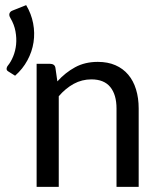

<svg xmlns="http://www.w3.org/2000/svg" viewBox="-20 -725 619 745"><path d="M4.9 0ZM122.1 0V-477.5H173.3Q182.6 -477.5 188.5 -473.4Q194.3 -469.2 195.3 -460L202.6 -409.2Q233.4 -443.4 271.5 -464.1Q309.6 -484.9 359.4 -484.9Q398.4 -484.9 428 -471.9Q457.5 -459 477.5 -435.3Q497.6 -411.6 507.8 -378.2Q518.1 -344.7 518.1 -304.2V0H432.1V-304.2Q432.1 -357.4 408 -387.2Q383.8 -417 334.5 -417Q297.9 -417 266.1 -399.7Q234.4 -382.3 208 -351.6V0ZM81.5 -705.1Q101.6 -671.4 108.6 -634.3Q115.7 -597.2 110.1 -560.8Q104.5 -524.4 86.4 -491Q68.4 -457.5 38.6 -431.2L12.2 -447.8Q4.9 -452.1 5.6 -459Q6.3 -465.8 10.3 -470.2Q22.5 -484.9 31.2 -506.3Q40 -527.8 42.5 -552.5Q44.9 -577.1 40 -603.5Q35.2 -629.9 20.5 -654.8Q14.2 -665 16.8 -672.9Q19.5 -680.7 28.8 -684.1Z"/></svg>

Font: Carlito
Style: Regular
Weight: 400
Designer: Lukasz Dziedzic
Foundry: tyPoland Lukasz Dziedzic
Version: Version 1.103; Beta1; all basic design good, some composites